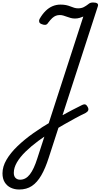

<svg xmlns="http://www.w3.org/2000/svg" viewBox="-92 -1020 809 1544"><path d="M62 504Q25 504 -5.5 489.5Q-36 475 -54 446Q-72 417 -72 374Q-72 320 -40 265Q-8 210 48 156Q104 102 176 51Q248 0 329 -47Q366 -69 406 -91Q446 -113 487 -134.5Q528 -156 569 -176Q583 -183 593.5 -180Q604 -177 612 -162Q622 -145 617.5 -133Q613 -121 597 -112Q555 -92 512 -68.5Q469 -45 425 -20Q381 5 338 31Q273 71 215.5 113.5Q158 156 113.5 199.5Q69 243 44 286Q19 329 19 370Q19 397 33 411Q47 425 70 425Q115 425 148 382.5Q181 340 208 254L578 -887Q567 -882 549 -876.5Q531 -871 511 -871Q493 -871 476.5 -875.5Q460 -880 445.5 -885.5Q431 -891 417 -895Q403 -899 389 -899Q372 -899 357.5 -893.5Q343 -888 328.5 -875Q314 -862 296 -838Q287 -823 275 -820.5Q263 -818 246 -825Q227 -831 223.5 -843Q220 -855 226 -867Q248 -906 274.5 -932Q301 -958 331 -970.5Q361 -983 394 -983Q420 -983 439 -979Q458 -975 474 -968.5Q490 -962 505 -957.5Q520 -953 536 -953Q563 -953 582 -963Q601 -973 616 -985Q625 -993 634 -996.5Q643 -1000 656 -1000Q679 -1000 689.5 -993Q700 -986 695 -970L300 248Q273 333 240 390Q207 447 164.5 475.5Q122 504 62 504Z"/></svg>

Font: Playwrite SK
Style: Regular
Weight: 400
Designer: Veronika Burian, José Scaglione
Foundry: TypeTogether
Version: Version 1.002